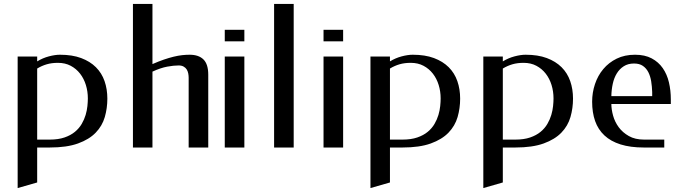

<svg xmlns="http://www.w3.org/2000/svg" viewBox="-20 -746 3448 971"><path d="M168 -435.5Q195.8 -452.6 227.1 -460.9Q258.3 -469.2 283.2 -469.2Q345.2 -469.2 390.4 -452.4Q435.5 -435.5 465.1 -406Q494.6 -376.5 508.8 -335.7Q522.9 -294.9 522.9 -247.1Q522.9 -198.7 510 -154.1Q497.1 -109.4 464.1 -75.2Q431.2 -41 374.5 -20.5Q317.9 0 231 0H168V176.8L69.3 205.1V-460H168ZM272.9 -428.2Q241.7 -428.2 216.6 -420.9Q191.4 -413.6 168 -399.4V-40H231Q274.9 -40 306.2 -50.8Q337.4 -61.5 358.9 -79.3Q380.4 -97.2 393.3 -119.4Q406.2 -141.6 413.1 -164.8Q419.9 -188 422.1 -209.7Q424.3 -231.4 424.3 -248Q424.3 -283.7 414.3 -316.2Q404.3 -348.6 385 -373.5Q365.7 -398.4 337.6 -413.3Q309.6 -428.2 272.9 -428.2Z M751 -421.9Q782.2 -435.5 808.6 -444.6Q835 -453.6 857.9 -459.2Q880.9 -464.8 900.6 -467Q920.4 -469.2 939 -469.2Q984.9 -469.2 1009 -445.3Q1033.2 -421.4 1033.2 -368.2V0H934.1V-353Q934.1 -363.8 931.9 -375Q929.7 -386.2 924.1 -395Q918.5 -403.8 908.4 -409.4Q898.4 -415 883.3 -415Q858.4 -415 825.4 -408.9Q792.5 -402.8 751 -383.8V0H652.3V-726.1H751Z M1215.8 0H1116.7V-460H1215.8ZM1215.8 -537.1H1116.7V-595.2H1215.8Z M1366.2 -726.1H1465.3V0H1366.2Z M1715.3 0H1616.2V-460H1715.3ZM1715.3 -537.1H1616.2V-595.2H1715.3Z M1952.1 -435.5Q1980 -452.6 2011.2 -460.9Q2042.5 -469.2 2067.4 -469.2Q2129.4 -469.2 2174.6 -452.4Q2219.7 -435.5 2249.3 -406Q2278.8 -376.5 2293 -335.7Q2307.1 -294.9 2307.1 -247.1Q2307.1 -198.7 2294.2 -154.1Q2281.2 -109.4 2248.3 -75.2Q2215.3 -41 2158.7 -20.5Q2102.1 0 2015.1 0H1952.1V176.8L1853.5 205.1V-460H1952.1ZM2057.1 -428.2Q2025.9 -428.2 2000.7 -420.9Q1975.6 -413.6 1952.1 -399.4V-40H2015.1Q2059.1 -40 2090.3 -50.8Q2121.6 -61.5 2143.1 -79.3Q2164.6 -97.2 2177.5 -119.4Q2190.4 -141.6 2197.3 -164.8Q2204.1 -188 2206.3 -209.7Q2208.5 -231.4 2208.5 -248Q2208.5 -283.7 2198.5 -316.2Q2188.5 -348.6 2169.2 -373.5Q2149.9 -398.4 2121.8 -413.3Q2093.8 -428.2 2057.1 -428.2Z M2522.9 -435.5Q2550.8 -452.6 2582 -460.9Q2613.3 -469.2 2638.2 -469.2Q2700.2 -469.2 2745.4 -452.4Q2790.5 -435.5 2820.1 -406Q2849.6 -376.5 2863.8 -335.7Q2877.9 -294.9 2877.9 -247.1Q2877.9 -198.7 2865 -154.1Q2852.1 -109.4 2819.1 -75.2Q2786.1 -41 2729.5 -20.5Q2672.9 0 2585.9 0H2522.9V176.8L2424.3 205.1V-460H2522.9ZM2627.9 -428.2Q2596.7 -428.2 2571.5 -420.9Q2546.4 -413.6 2522.9 -399.4V-40H2585.9Q2629.9 -40 2661.1 -50.8Q2692.4 -61.5 2713.9 -79.3Q2735.4 -97.2 2748.3 -119.4Q2761.2 -141.6 2768.1 -164.8Q2774.9 -188 2777.1 -209.7Q2779.3 -231.4 2779.3 -248Q2779.3 -283.7 2769.3 -316.2Q2759.3 -348.6 2740 -373.5Q2720.7 -398.4 2692.6 -413.3Q2664.6 -428.2 2627.9 -428.2Z M3191.4 -469.2Q3241.2 -469.2 3275.6 -450.9Q3310.1 -432.6 3331.8 -401.4Q3353.5 -370.1 3363 -329.3Q3372.6 -288.6 3372.6 -243.2V-220.2H3071.8Q3071.8 -192.9 3080.6 -161.1Q3089.4 -129.4 3109.1 -102.5Q3128.9 -75.7 3160.4 -57.9Q3191.9 -40 3237.8 -40H3339.4V0H3236.3Q3168 0 3118.4 -15.6Q3068.8 -31.2 3036.9 -61Q3004.9 -90.8 2989.7 -133.8Q2974.6 -176.8 2974.6 -231.9Q2974.6 -277.8 2989 -320.8Q3003.4 -363.8 3031 -396.7Q3058.6 -429.7 3098.9 -449.5Q3139.2 -469.2 3191.4 -469.2ZM3186.5 -424.8Q3156.2 -424.8 3134.8 -411.1Q3113.3 -397.5 3099.4 -374.8Q3085.4 -352.1 3078.9 -322Q3072.3 -292 3071.8 -259.8H3278.3V-280.8Q3277.3 -309.1 3273.2 -335Q3269 -360.8 3258.8 -380.9Q3248.5 -400.9 3231.2 -412.8Q3213.9 -424.8 3186.5 -424.8Z"/></svg>

Font: Federov2
Style: Regular
Weight: 400
Designer: Olexa M. Volochay | Cyreal.org
Foundry: Olexa M. Volochay | Cyreal.org
Version: Version 1.000